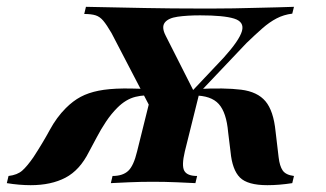

<svg xmlns="http://www.w3.org/2000/svg" viewBox="-71 -537 955 563"><path d="M383 -196 256 -440Q242 -464 232 -476Q222 -488 209.5 -492Q197 -496 176 -496L181 -517Q276 -515 354.5 -513.5Q433 -512 513 -512Q528 -512 554.5 -512Q581 -512 613.5 -512.5Q646 -513 679.5 -514Q713 -515 742 -515.5Q771 -516 791 -517L786 -497Q761 -494 740 -483Q719 -472 698.5 -454Q678 -436 652 -411L448 -196ZM19 6Q3 6 -15 4.5Q-33 3 -51 0L-46 -21Q-20 -24 -5.5 -37Q9 -50 27 -76Q55 -119 75 -156Q95 -193 122 -220Q143 -241 165.5 -253Q188 -265 218 -271Q248 -277 290 -277.5Q332 -278 390 -274L386 -256Q354 -260 326 -253Q298 -246 273 -221Q255 -203 240 -180.5Q225 -158 213 -135Q201 -112 190 -92Q163 -38 121 -16Q79 6 19 6ZM254 0 259 -21Q289 -21 305 -36Q321 -51 331 -93L374 -266L429 -217L504 -269L517 -278L471 -93Q461 -51 469.5 -36Q478 -21 507 -21L502 0Q484 -1 448 -2.5Q412 -4 377 -4Q342 -4 307 -2.5Q272 -1 254 0ZM713 6Q655 6 632.5 -16.5Q610 -39 605 -92L598 -149Q593 -207 570.5 -232Q548 -257 498 -257L508 -276Q588 -280 636 -274Q684 -268 707.5 -240Q731 -212 737 -152L746 -76Q749 -50 758 -37Q767 -24 791 -21L786 0Q767 3 748.5 4.5Q730 6 713 6ZM484 -261 585 -368Q631 -419 638.5 -446Q646 -473 615.5 -482.5Q585 -492 516 -492Q478 -492 450 -488Q422 -484 412 -470.5Q402 -457 415 -432L500 -264Z"/></svg>

Font: Playfair Display
Style: Bold Italic
Weight: 700
Italic angle: -14°
Designer: Claus Eggers Sørensen
Foundry: Claus Eggers Sørensen
Version: Version 1.203